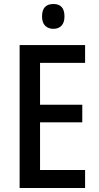

<svg xmlns="http://www.w3.org/2000/svg" viewBox="-20 -939 494 959"><path d="M405 0H78V-714H405V-625H180V-416H391V-328H180V-90H405ZM247 -919Q302 -919 302 -857Q302 -826 287 -810.5Q272 -795 247 -795Q221 -795 205.5 -810.5Q190 -826 190 -857Q190 -919 247 -919Z"/></svg>

Font: Noto Sans Condensed Medium
Style: Regular
Weight: 500
Width: 3
Designer: Monotype Design Team
Foundry: Monotype Imaging Inc.
Version: Version 2.013; ttfautohint (v1.8.4.7-5d5b)